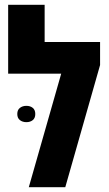

<svg xmlns="http://www.w3.org/2000/svg" viewBox="-20 -780 453 800"><path d="M166 -605H397V-509L252 0H100L235 -473H14V-760H166ZM52 -305Q52 -322 63 -330.5Q74 -339 90 -339Q106 -339 116.5 -330.5Q127 -322 127 -305Q127 -288 116.5 -279.5Q106 -271 90 -271Q74 -271 63 -279.5Q52 -288 52 -305Z"/></svg>

Font: Noto Sans Hebrew ExtraCondensed ExtraBold
Style: Regular
Weight: 800
Width: 2
Designer: Monotype Design Team
Foundry: Monotype Imaging Inc.
Version: Version 2.004; ttfautohint (v1.8.4.7-5d5b)